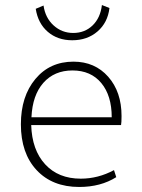

<svg xmlns="http://www.w3.org/2000/svg" viewBox="-20 -733 563 763"><path d="M267 -573Q209 -573 170 -606.5Q131 -640 122 -698L153 -711Q160 -662 193 -632Q226 -602 271 -602Q317 -602 348 -632Q379 -662 385 -713L415 -701Q408 -643 367.5 -608Q327 -573 267 -573ZM295 10Q188 10 125.5 -57Q63 -124 63 -239Q63 -350 120.5 -419Q178 -488 272 -488Q357 -488 410 -428Q463 -368 463 -272Q463 -245 461 -236H104Q107 -137 159.5 -80Q212 -23 301 -23Q370 -23 433 -57L442 -29Q380 10 295 10ZM268 -453Q196 -453 152.5 -404Q109 -355 105 -267H424Q424 -353 382.5 -403Q341 -453 268 -453Z"/></svg>

Font: Cantarell Light
Style: Regular
Weight: 300
Designer: Dave Crossland, Nikolaus Waxweiler, Florian Fecher, Jacques Le Bailly, Eben Sorkin, Alexei Vanyashin, Alexios Zavras, Em
Version: Version 0.303